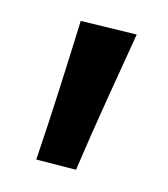

<svg xmlns="http://www.w3.org/2000/svg" viewBox="-63 -218 380 435"><g transform="rotate(15 127.0 0.0)"><path d="M60 166.5Q65.5 83 69.2 0.8Q73 -81.5 76 -163L206.5 -166Q192.5 -84 178.8 -1.2Q165 81.5 153 165.5Z"/></g></svg>

Font: Commissioner SemiBold
Style: Regular
Weight: 600
Designer: Kostas Bartsokas
Foundry: Kostas Bartsokas
Version: Version 1.000; ttfautohint (v1.8.3)